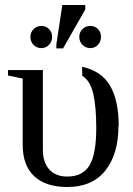

<svg xmlns="http://www.w3.org/2000/svg" viewBox="-20 -738 535 770"><path d="M456 -234 455 -232Q455 -120 402.5 -54Q350 12 250 12Q164 12 117.5 -31Q71 -74 71 -157V-423L12 -435V-457H152V-136Q152 -87 177.5 -58.5Q203 -30 250 -30Q312 -30 339 -75Q366 -120 366 -224Q366 -310 354 -362Q342 -414 310 -434L309 -470Q386 -454 421 -395Q456 -336 456 -234ZM206 -544V-560L230 -718H322V-700L233 -544ZM342 -634Q361 -634 373 -621.5Q385 -609 385 -590Q385 -571 372.5 -558Q360 -545 342 -545Q324 -545 311 -558Q298 -571 298 -590Q298 -609 311 -621.5Q324 -634 342 -634ZM146 -545Q127 -545 114.5 -558Q102 -571 102 -590Q102 -609 115 -621.5Q128 -634 146 -634Q164 -634 176.5 -621.5Q189 -609 189 -590Q189 -571 176.5 -558Q164 -545 146 -545Z"/></svg>

Font: Libra Serif Modern
Style: Regular
Weight: 400
Designer: Stefan Peev, Context Ltd
Foundry: Stefan Peev, Context Ltd
Version: Version 1.000